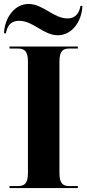

<svg xmlns="http://www.w3.org/2000/svg" viewBox="-20 -949 441 969"><path d="M272 -771C340 -771 392 -836 396 -919H386C381 -889 366 -856 320 -856C251 -856 197 -929 124 -929C55 -929 4 -862 0 -781H10C15 -810 28 -844 77 -844C148 -844 199 -771 272 -771ZM28 0H373V-10H331C302 -10 280 -18 280 -75V-639C280 -696 302 -704 331 -704H373V-714H28V-704H70C99 -704 121 -696 121 -639V-75C121 -18 99 -10 70 -10H28Z"/></svg>

Font: Noto Serif Display
Style: Bold
Weight: 700
Designer: Monotype Design Team
Foundry: Monotype Imaging Inc.
Version: Version 2.009